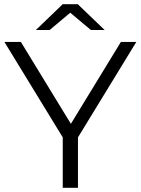

<svg xmlns="http://www.w3.org/2000/svg" viewBox="-20 -901 675 921"><path d="M354 -242V0H281V-242L1 -700H80L320 -307L560 -700H634ZM416 -757 317 -840 218 -757H152L281 -881H353L482 -757Z"/></svg>

Font: APTA Sans Regular
Style: Regular
Weight: 400
Version: Version 7.200